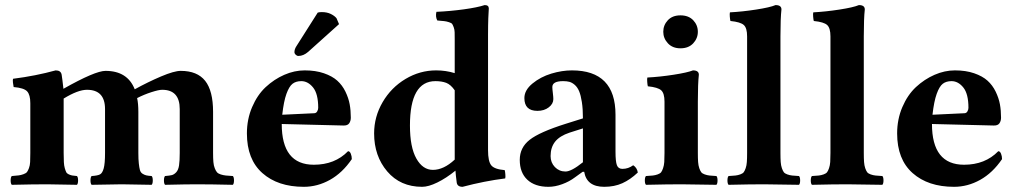

<svg xmlns="http://www.w3.org/2000/svg" viewBox="-20 -718 3967 748"><path d="M228 -334V-122.1Q228 -100.6 228.8 -86.7Q229.5 -72.8 232.4 -62.7Q235.4 -52.7 238 -47.4Q240.7 -42 247.8 -38.8Q254.9 -35.6 261 -34.4Q267.1 -33.2 279.8 -32.2Q284.2 -27.8 284.2 -15.1Q284.2 -2.4 279.8 2Q193.8 0 163.1 0Q109.9 0 25.9 2Q21.5 -2.4 21.5 -15.1Q21.5 -27.8 25.9 -32.2Q44.4 -33.7 52.7 -34.7Q61 -35.6 71.3 -39.3Q81.5 -43 85.2 -47.9Q88.9 -52.7 92.8 -63Q96.7 -73.2 97.4 -86.9Q98.1 -100.6 98.1 -122.1V-315.9Q98.1 -348.6 85.7 -362.1Q73.2 -375.5 33.2 -378.9Q31.7 -384.8 30.5 -395.8Q29.3 -406.7 30.8 -411.1Q119.6 -422.4 196.8 -443.8Q217.3 -443.8 220.2 -426.8Q223.1 -409.2 227.1 -372.1Q350.6 -441.9 391.1 -441.9Q476.6 -441.9 504.9 -370.1Q556.2 -398.4 607.4 -420.2Q658.7 -441.9 684.1 -441.9Q748.5 -441.9 779.3 -403.1Q810.1 -364.3 810.1 -282.2V-122.1Q810.1 -101.1 811.3 -86.9Q812.5 -72.8 816.7 -62.5Q820.8 -52.2 825.4 -46.9Q830.1 -41.5 840.3 -38.3Q850.6 -35.2 860.1 -34.2Q869.6 -33.2 887.2 -32.2Q891.6 -27.8 891.6 -15.1Q891.6 -2.4 887.2 2Q801.3 0 745.1 0Q707 0 623 2Q618.7 -2.4 618.7 -15.1Q618.7 -27.8 623 -32.2Q641.1 -33.7 649.7 -35.9Q658.2 -38.1 666.5 -46.9Q674.8 -55.7 677.5 -73.5Q680.2 -91.3 680.2 -122.1V-293Q680.2 -368.2 611.8 -368.2Q598.6 -368.2 570.3 -359.1Q542 -350.1 514.2 -335.9Q519 -314.5 519 -282.2V-122.1Q519 -96.7 520.8 -81.1Q522.5 -65.4 525.1 -55.7Q527.8 -45.9 535.2 -41.3Q542.5 -36.6 549.6 -34.9Q556.6 -33.2 570.8 -32.2Q575.2 -27.8 575.2 -15.1Q575.2 -2.4 570.8 2Q548.3 1.5 512.5 1Q476.6 0.5 454.1 0Q420.9 0 336.9 2Q332.5 -2.4 332.5 -15.1Q332.5 -27.8 336.9 -32.2Q360.4 -33.7 369.6 -38.6Q378.9 -43.5 384 -62Q389.2 -80.6 389.2 -122.1V-293Q389.2 -368.2 318.8 -368.2Q283.7 -368.2 228 -334Z M1079.6 -271 1204.6 -276.9Q1211.9 -277.3 1215.8 -284.2Q1219.7 -291 1219.7 -297.9Q1219.7 -352.5 1199.7 -377.2Q1179.7 -401.9 1153.8 -401.9Q1132.8 -401.9 1119.6 -391.6Q1106.4 -381.3 1095.9 -352.3Q1085.4 -323.2 1079.6 -271ZM1335.9 -128.9Q1342.8 -128.9 1346.7 -119.1Q1350.6 -109.4 1350.6 -98.1Q1314 -44.4 1265.4 -17.3Q1216.8 9.8 1163.6 9.8Q1062.5 9.8 1002.2 -43.7Q941.9 -97.2 941.9 -198.2Q941.9 -253.4 962.2 -300.8Q982.4 -348.1 1015.1 -378.7Q1047.9 -409.2 1087.4 -426.5Q1127 -443.8 1167 -443.8Q1209.5 -443.8 1241.9 -432.6Q1274.4 -421.4 1293.9 -403.8Q1313.5 -386.2 1325.7 -361.1Q1337.9 -335.9 1342.3 -311.8Q1346.7 -287.6 1346.7 -259.8Q1346.7 -246.6 1340.3 -237.5Q1334 -228.5 1317.9 -229L1077.6 -234.9Q1077.6 -76.2 1202.6 -76.2Q1284.7 -76.2 1335.9 -128.9ZM1134.8 -538.1 1217.8 -668.9Q1223.6 -670.9 1233.9 -670.9Q1253.9 -670.9 1268.8 -663.6Q1283.7 -656.2 1291 -647L1300.8 -624L1180.7 -516.1Q1162.1 -500 1142.6 -500Q1136.7 -500 1131.8 -504.9Q1127 -509.8 1127 -514.2Q1127 -526.4 1134.8 -538.1Z M1751.5 -96.2V-120.1V-366.2Q1735.8 -388.7 1718.3 -395.3Q1700.7 -401.9 1676.3 -401.9Q1577.1 -401.9 1577.1 -229Q1577.1 -144.5 1602.1 -100.3Q1627 -56.2 1666.5 -56.2Q1708.5 -56.2 1751.5 -96.2ZM1751.5 -433.1V-563Q1751.5 -582 1751.2 -592.3Q1751 -602.5 1747.6 -611.8Q1744.1 -621.1 1741.5 -624.8Q1738.8 -628.4 1729 -631.6Q1719.2 -634.8 1710.7 -635.7Q1702.1 -636.7 1683.6 -638.2Q1675.8 -652.8 1680.2 -671.9Q1733.4 -674.3 1786.9 -681.6Q1840.3 -689 1868.2 -698.2Q1884.3 -698.2 1884.3 -685.1Q1884.3 -684.1 1884 -679.2Q1883.8 -674.3 1883.3 -665.8Q1882.8 -657.2 1882.3 -646Q1881.8 -634.8 1881.6 -617.9Q1881.3 -601.1 1881.3 -583V-132.8Q1881.3 -89.4 1893.8 -74Q1906.2 -58.6 1946.3 -55.2Q1947.8 -50.3 1948.7 -39.1Q1949.7 -27.8 1948.2 -22.9Q1867.2 -12.7 1782.2 9.8Q1761.7 9.8 1759.3 -6.8Q1755.4 -36.1 1754.4 -53.2Q1718.3 -23.9 1683.8 -7.1Q1649.4 9.8 1624.5 9.8Q1539.6 9.8 1488.5 -50.3Q1437.5 -110.4 1437.5 -198.2Q1437.5 -263.2 1470.7 -320.1Q1503.9 -377 1559.8 -410.4Q1615.7 -443.8 1679.2 -443.8Q1716.8 -443.8 1751.5 -433.1Z M2251 -85.9V-217.8L2198.7 -201.2Q2160.6 -188.5 2142.8 -166.3Q2125 -144 2125 -109.9Q2125 -84.5 2141.8 -67.1Q2158.7 -49.8 2183.1 -49.8Q2206.1 -49.8 2251 -85.9ZM2255.9 -48.8H2250L2219.7 -26.9Q2198.2 -10.7 2170.4 -0.5Q2142.6 9.8 2116.7 9.8Q2064 9.8 2034.4 -17.8Q2004.9 -45.4 2004.9 -95.2Q2004.9 -143.1 2043.5 -173.3Q2082 -203.6 2184.1 -235.8L2251 -256.8Q2251 -293.9 2246.8 -320.6Q2242.7 -347.2 2236.1 -362.8Q2229.5 -378.4 2219 -387.5Q2208.5 -396.5 2198.2 -399.2Q2188 -401.9 2173.8 -401.9Q2131.8 -401.9 2131.8 -378.9Q2131.8 -371.1 2133.8 -355.5Q2135.7 -339.8 2135.7 -332Q2135.7 -313.5 2117.9 -299.8Q2100.1 -286.1 2073.7 -286.1Q2022.9 -286.1 2022.9 -335.9Q2022.9 -366.7 2054.4 -392.6Q2085.9 -418.5 2127.7 -431.2Q2169.4 -443.8 2208 -443.8Q2377.9 -443.8 2377.9 -271V-127Q2377.9 -88.9 2383.3 -74.5Q2388.7 -60.1 2404.8 -60.1Q2427.7 -60.1 2446.8 -74.2Q2461.9 -64.5 2464.8 -45.9Q2435.5 -18.1 2404.5 -4.2Q2373.5 9.8 2334 9.8Q2265.6 9.8 2255.9 -48.8Z M2698.7 -321.8V-122.1Q2698.7 -100.6 2699.7 -86.9Q2700.7 -73.2 2704.3 -62.7Q2708 -52.2 2711.9 -47.1Q2715.8 -42 2725.3 -38.6Q2734.9 -35.2 2744.1 -34.2Q2753.4 -33.2 2771 -32.2Q2775.4 -27.8 2775.4 -15.1Q2775.4 -2.4 2771 2Q2748.5 1.5 2702.4 1Q2656.2 0.5 2633.8 0Q2580.6 0 2496.6 2Q2492.2 -2.4 2492.2 -15.1Q2492.2 -27.8 2496.6 -32.2Q2514.2 -33.2 2523.4 -34.2Q2532.7 -35.2 2542.2 -38.6Q2551.8 -42 2555.7 -47.1Q2559.6 -52.2 2563.2 -62.7Q2566.9 -73.2 2567.9 -86.9Q2568.8 -100.6 2568.8 -122.1V-321.8Q2568.8 -354.5 2555.9 -366.2Q2543 -377.9 2503.9 -381.8Q2502.4 -386.7 2501.5 -398.9Q2500.5 -411.1 2502 -416Q2550.3 -418.5 2604 -426.8Q2657.7 -435.1 2679.7 -443.8Q2702.6 -443.8 2702.6 -426.8Q2698.7 -392.1 2698.7 -321.8ZM2564 -594.2Q2564 -620.1 2581.8 -639.2Q2599.6 -658.2 2630.9 -658.2Q2662.6 -658.2 2680.7 -639.2Q2698.7 -620.1 2698.7 -594.2Q2698.7 -568.8 2680.7 -549.3Q2662.6 -529.8 2630.9 -529.8Q2600.1 -529.8 2582 -549.3Q2564 -568.8 2564 -594.2Z M3020.5 -576.2V-122.1Q3020.5 -100.6 3021.5 -86.9Q3022.5 -73.2 3026.1 -62.7Q3029.8 -52.2 3033.7 -47.1Q3037.6 -42 3047.1 -38.6Q3056.6 -35.2 3065.9 -34.2Q3075.2 -33.2 3092.8 -32.2Q3097.2 -27.8 3097.2 -15.1Q3097.2 -2.4 3092.8 2Q3070.3 1.5 3024.2 1Q2978 0.5 2955.6 0Q2902.3 0 2818.4 2Q2814 -2.4 2814 -15.1Q2814 -27.8 2818.4 -32.2Q2835.9 -33.2 2845.2 -34.2Q2854.5 -35.2 2864 -38.6Q2873.5 -42 2877.4 -47.1Q2881.3 -52.2 2885 -62.7Q2888.7 -73.2 2889.6 -86.9Q2890.6 -100.6 2890.6 -122.1V-576.2Q2890.6 -608.9 2877.7 -620.6Q2864.7 -632.3 2825.7 -636.2Q2824.2 -641.1 2823.2 -653.1Q2822.3 -665 2823.7 -669.9Q2871.6 -672.4 2925.5 -680.7Q2979.5 -689 3001.5 -698.2Q3024.4 -698.2 3024.4 -681.2Q3020.5 -646.5 3020.5 -576.2Z M3345.2 -576.2V-122.1Q3345.2 -100.6 3346.2 -86.9Q3347.2 -73.2 3350.8 -62.7Q3354.5 -52.2 3358.4 -47.1Q3362.3 -42 3371.8 -38.6Q3381.3 -35.2 3390.6 -34.2Q3399.9 -33.2 3417.5 -32.2Q3421.9 -27.8 3421.9 -15.1Q3421.9 -2.4 3417.5 2Q3395 1.5 3348.9 1Q3302.7 0.5 3280.3 0Q3227.1 0 3143.1 2Q3138.7 -2.4 3138.7 -15.1Q3138.7 -27.8 3143.1 -32.2Q3160.6 -33.2 3169.9 -34.2Q3179.2 -35.2 3188.7 -38.6Q3198.2 -42 3202.1 -47.1Q3206.1 -52.2 3209.7 -62.7Q3213.4 -73.2 3214.4 -86.9Q3215.3 -100.6 3215.3 -122.1V-576.2Q3215.3 -608.9 3202.4 -620.6Q3189.5 -632.3 3150.4 -636.2Q3148.9 -641.1 3147.9 -653.1Q3147 -665 3148.4 -669.9Q3196.3 -672.4 3250.2 -680.7Q3304.2 -689 3326.2 -698.2Q3349.1 -698.2 3349.1 -681.2Q3345.2 -646.5 3345.2 -576.2Z M3612.8 -271 3737.8 -276.9Q3745.1 -277.3 3749 -284.2Q3752.9 -291 3752.9 -297.9Q3752.9 -352.5 3732.9 -377.2Q3712.9 -401.9 3687 -401.9Q3666 -401.9 3652.8 -391.6Q3639.6 -381.3 3629.2 -352.3Q3618.7 -323.2 3612.8 -271ZM3869.1 -128.9Q3876 -128.9 3879.9 -119.1Q3883.8 -109.4 3883.8 -98.1Q3847.2 -44.4 3798.6 -17.3Q3750 9.8 3696.8 9.8Q3595.7 9.8 3535.4 -43.7Q3475.1 -97.2 3475.1 -198.2Q3475.1 -253.4 3495.4 -300.8Q3515.6 -348.1 3548.3 -378.7Q3581.1 -409.2 3620.6 -426.5Q3660.2 -443.8 3700.2 -443.8Q3742.7 -443.8 3775.1 -432.6Q3807.6 -421.4 3827.1 -403.8Q3846.7 -386.2 3858.9 -361.1Q3871.1 -335.9 3875.5 -311.8Q3879.9 -287.6 3879.9 -259.8Q3879.9 -246.6 3873.5 -237.5Q3867.2 -228.5 3851.1 -229L3610.8 -234.9Q3610.8 -76.2 3735.8 -76.2Q3817.9 -76.2 3869.1 -128.9Z"/></svg>

Font: Common Serif
Style: Bold
Weight: 700
Designer: Philipp H. Poll, Khaled Hosny
Foundry: Stefan Peev, Context Ltd.
Version: Version 1.026